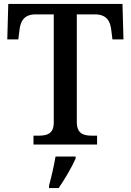

<svg xmlns="http://www.w3.org/2000/svg" viewBox="-20 -734 664 975"><path d="M150 0H473V-45H449C405 -45 370 -54 370 -115V-661H462C522 -661 540 -626 545 -582L551 -534H607L602 -714H22L17 -534H73L79 -582C84 -626 102 -661 161 -661H253V-112C253 -53 217 -45 174 -45H150ZM229 208V221H278C307 179 346 113 364 71V61H262C254 108 241 165 229 208Z"/></svg>

Font: Noto Serif Malayalam Medium
Style: Regular
Weight: 500
Designer: Indian type Foundry, Jelle Bosma, Monotype Design Team
Foundry: Monotype Imaging Inc.
Version: Version 2.104